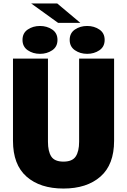

<svg xmlns="http://www.w3.org/2000/svg" viewBox="-20 -1076 734 1109"><path d="M639 -262.5Q639 -125 560.2 -56Q481.5 13 346.5 13Q211.5 13 133.2 -56Q55 -125 55 -262.5V-737.5H257V-257.5Q257 -201.5 276.2 -172Q295.5 -142.5 346.5 -142.5Q397.5 -142.5 417.2 -172Q437 -201.5 437 -257.5V-737.5H639ZM211 -765Q170.5 -765 140.2 -785.8Q110 -806.5 110 -845.5Q110 -885 140.2 -905.5Q170.5 -926 211 -926Q251 -926 281.5 -905.5Q312 -885 312 -845.5Q312 -806 281.5 -785.5Q251 -765 211 -765ZM483.5 -765Q443 -765 412.8 -785.8Q382.5 -806.5 382.5 -845.5Q382.5 -885 412.8 -905.5Q443 -926 483.5 -926Q523.5 -926 554 -905.5Q584.5 -885 584.5 -845.5Q584.5 -806 554 -785.5Q523.5 -765 483.5 -765ZM444 -944H315.5L160 -1056H310.5Z"/></svg>

Font: Epilogue Black
Style: Regular
Weight: 900
Designer: Tyler Finck
Foundry: Etcetera Type Co
Version: Version 2.111; ttfautohint (v1.8.3)